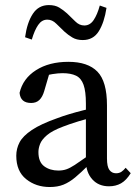

<svg xmlns="http://www.w3.org/2000/svg" viewBox="-20 -735 549 768"><path d="M80.3 -586.1Q88.3 -644.6 111.3 -679.7Q134.2 -714.7 175.4 -714.7Q200.2 -714.7 216.8 -704.8Q233.3 -694.9 248.4 -681.2Q265.2 -665.5 281.2 -649.3Q297.2 -633.1 317.2 -633.1Q340.1 -633.1 354.6 -654.8Q369.2 -676.4 379.2 -712.9L406 -703.5Q397.1 -645 375.1 -609.9Q353.1 -574.8 311.1 -574.8Q286.3 -574.8 269.2 -585.2Q252 -595.5 237.9 -608.4Q221.1 -624.1 205.1 -640.2Q189.1 -656.4 169.2 -656.4Q147.2 -656.4 132.7 -635.2Q118.1 -614.1 107.2 -576.7ZM45.1 -112Q45.1 -140.5 58.3 -165.7Q71.5 -190.9 107.4 -215Q143.2 -239.1 210.8 -262.9Q231.8 -270.9 258.4 -278.8Q285 -286.8 313.1 -293.8Q341.2 -300.9 366.1 -304.9V-268.6Q332 -261.5 293.6 -249.6Q255.2 -237.7 232.3 -228.6Q188.5 -212.1 167.8 -194.3Q147 -176.5 140.4 -159.4Q133.7 -142.2 133.7 -126.7Q133.7 -86.9 156.9 -69.8Q180 -52.8 213.5 -52.8Q231.1 -52.8 245.3 -57.7Q259.5 -62.5 279 -75.2Q298.5 -87.9 328.6 -109.3L349.8 -125.1L363.5 -104.5L333.8 -74.5Q304.1 -44.8 280.8 -25.4Q257.4 -5.9 233.9 3.6Q210.3 13.1 179 13.1Q123.8 13.1 84.5 -18.5Q45.1 -50.1 45.1 -112ZM323.6 -91.4V-320.7Q323.6 -369.5 314.2 -395.8Q304.9 -422.2 284.1 -432.3Q263.3 -442.3 230.3 -442.3Q213.3 -442.3 190.8 -438.8Q168.4 -435.4 140.1 -424.5L181.8 -455.9L156.9 -370.9Q150.1 -347.3 137.6 -335.2Q125.1 -323.1 104.6 -323.1Q61.8 -323.1 58.3 -363.7Q71.7 -421 124.1 -454.3Q176.5 -487.7 253.4 -487.7Q331.5 -487.7 369.7 -448.4Q407.9 -409.1 407.9 -313.8V-101.1Q407.9 -68.2 417.7 -55.1Q427.4 -41.9 444.1 -41.9Q456.8 -41.9 465.6 -47.8Q474.5 -53.8 482.6 -63.9L502.9 -42.2Q484.9 -13.4 464 -1.6Q443 10.2 415.9 10.2Q374.3 10.2 349.2 -17.6Q324 -45.5 323.6 -91.4Z"/></svg>

Font: Adobe Variable Font Prototype
Style: Regular
Weight: 389
Designer: Frank Grießhammer
Foundry: Adobe
Version: Version 1.004;hotconv 1.0.113;makeotfexe 2.5.65598